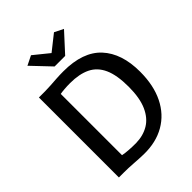

<svg xmlns="http://www.w3.org/2000/svg" viewBox="-271 -1115 1261 1261"><g transform="rotate(-45 360.0 -484.0)"><path d="M88 0V-743Q98 -743 107.8 -743Q117.5 -743 127 -743Q136.5 -743 146 -743Q169.5 -743 198 -745Q226.5 -747 258.2 -749Q290 -751 323 -751Q504 -751 591 -656.8Q678 -562.5 678 -393Q678 -266 633.2 -175.5Q588.5 -85 506 -37.5Q423.5 10 311 8Q271.5 7 223 3.5Q174.5 0 136 0Q128 0 120 0Q112 0 104 0Q96 0 88 0ZM206 -89Q230 -84 263.8 -81.8Q297.5 -79.5 328 -80Q394.5 -81 445.8 -111.5Q497 -142 526 -207Q555 -272 555 -376Q555 -483.5 526.5 -546.8Q498 -610 441.2 -637.5Q384.5 -665 300 -665Q271 -665 246.5 -663Q222 -661 206 -658ZM305 -814 182 -943.5 247.5 -976 353 -890.5 461 -976 523 -945 403 -814Z"/></g></svg>

Font: Tracken
Style: Regular
Weight: 400
Designer: Eben Sorkin
Foundry: Eben Sorkin
Version: Version 2.001